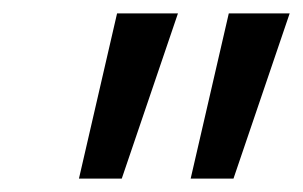

<svg xmlns="http://www.w3.org/2000/svg" viewBox="-20 -724 453 287"><path d="M413 -704 329 -457H265L322 -704ZM246 -704 162 -457H98L155 -704Z"/></svg>

Font: Prodigy Sans
Style: Italic
Weight: 400
Italic angle: -13°
Designer: Wei Huang
Foundry: Wei Huang
Version: Version 1.003; ttfautohint (v1.8.3)